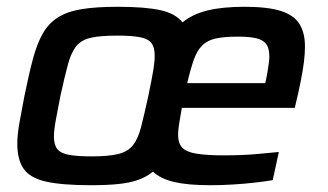

<svg xmlns="http://www.w3.org/2000/svg" viewBox="-20 -538 967 566"><path d="M248 8Q164 8 116.5 -2.5Q69 -13 50 -40Q31 -67 31 -114Q31 -140 37 -174.5Q43 -209 52 -255Q65 -319 77 -364Q89 -409 106 -439Q123 -469 150.5 -486.5Q178 -504 220.5 -511Q263 -518 327 -518Q408 -518 453 -508Q498 -498 518 -472Q547 -496 591 -507Q635 -518 701 -518Q770 -518 808.5 -505.5Q847 -493 863 -467Q879 -441 879 -401Q879 -380 876 -355.5Q873 -331 866.5 -298.5Q860 -266 849 -220H516Q512 -195 508.5 -175.5Q505 -156 505 -141Q505 -116 517 -103Q529 -90 559 -85Q589 -80 641 -80Q664 -80 692 -81Q720 -82 749 -85Q778 -88 802 -90L784 -7Q761 -3 730 0.5Q699 4 665 6Q631 8 600 8Q534 8 493.5 -1.5Q453 -11 431 -32Q413 -17 388 -8Q363 1 329 4.5Q295 8 248 8ZM250 -77Q300 -77 328.5 -84Q357 -91 372 -110Q387 -129 396 -164Q405 -199 417 -254Q428 -307 432 -331.5Q436 -356 436 -374Q436 -399 426 -411.5Q416 -424 392 -428.5Q368 -433 326 -433Q277 -433 249 -427Q221 -421 205.5 -402.5Q190 -384 180.5 -349Q171 -314 158 -255Q150 -213 144.5 -184Q139 -155 139 -135Q139 -111 149 -98.5Q159 -86 183.5 -81.5Q208 -77 250 -77ZM532 -293H762Q767 -315 769 -329Q771 -343 772.5 -353Q774 -363 774 -371Q774 -396 764.5 -408.5Q755 -421 734.5 -425.5Q714 -430 681 -430Q641 -430 616 -424.5Q591 -419 576 -404Q561 -389 551.5 -362.5Q542 -336 532 -293Z"/></svg>

Font: Saira Thin Medium
Style: Italic
Weight: 500
Italic angle: -12°
Version: Version 1.101